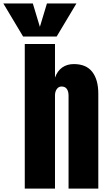

<svg xmlns="http://www.w3.org/2000/svg" viewBox="-112 -1121 638 1141"><path d="M214.8 0H35.2V-859.4H214.8V-659.7Q229 -699.7 257.8 -720Q286.6 -740.2 326.7 -740.2Q400.4 -740.2 436.3 -693.8Q472.2 -647.5 472.2 -564V0H295.4V-552.7Q295.4 -577.6 285.2 -592.3Q274.9 -606.9 253.9 -606.9Q236.3 -606.9 225.6 -591.8Q214.8 -576.7 214.8 -554.2ZM224.6 -903.8H25.4L-92.3 -1100.6H83L125 -961.4L167 -1100.6H342.3Z"/></svg>

Font: Anton
Style: Regular
Weight: 400
Designer: Vernon Adams, Tural Alisoy
Foundry: Vernon Adams
Version: Version 2.300